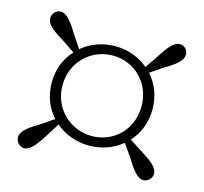

<svg xmlns="http://www.w3.org/2000/svg" viewBox="-78 -687 698 657"><g transform="rotate(15 271.0 -359.0)"><path d="M131 -359C131 -442 195 -502 272 -502C349 -502 411 -442 411 -359C411 -276 349 -217 272 -217C198 -217 131 -275 131 -359ZM93 -359C93 -311 110 -271 137 -241L96 -213C55 -188 30 -171 30 -148C30 -131 44 -117 60 -117C81 -117 101 -143 126 -183L153 -226C185 -198 227 -183 272 -183C316 -183 357 -198 388 -224L417 -183C442 -142 460 -117 482 -117C498 -117 512 -131 512 -147C512 -170 487 -188 447 -213L405 -240C433 -270 450 -311 450 -359C450 -406 433 -447 406 -477L447 -505C488 -529 512 -547 512 -570C512 -586 499 -599 483 -599C461 -599 443 -574 417 -534L389 -493C357 -520 316 -535 272 -535C227 -535 186 -520 154 -493L126 -535C101 -576 83 -601 60 -601C45 -601 31 -587 31 -570C31 -547 56 -530 97 -505L138 -477C110 -447 93 -407 93 -359Z"/></g></svg>

Font: Noto Serif JP Light
Style: Regular
Weight: 300
Designer: Ryoko NISHIZUKA 西塚涼子 (kana & ideographs); Frank Grießhammer (Latin, Greek & Cyrillic); Wenlong ZHANG 张文龙 (bopomofo); San
Foundry: Adobe
Version: Version 2.001;hotconv 1.1.0;makeotfexe 2.6.0